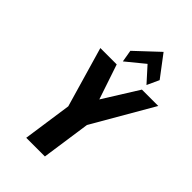

<svg xmlns="http://www.w3.org/2000/svg" viewBox="-319 -1245 1367 1367"><g transform="rotate(45 364.5 -562.0)"><path d="M310.3 -962 325.9 -871 462.7 -983 563.7 -871 605.5 -962 483 -1124ZM145.3 -825 277.3 -370 224 0H412L465.3 -370L728.5 -825H563.8L398.8 -561L310 -825Z"/></g></svg>

Font: Blink
Style: Obl
Weight: 400
Designer: Mew Too
Foundry: Cannot Into Space Fonts
Version: Version 001.000